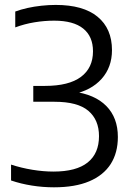

<svg xmlns="http://www.w3.org/2000/svg" viewBox="-20 -770 546 799"><path d="M204.5 9.5Q158 9.5 112.5 2.2Q67 -5 26 -19V-85Q69 -71 114.8 -63.5Q160.5 -56 202.5 -56Q297.5 -56 344.8 -93.8Q392 -131.5 392 -203.5Q392 -271 347.8 -308.8Q303.5 -346.5 207 -346.5H118.5V-412.5H167Q266.5 -412.5 316.8 -450Q367 -487.5 367 -556.5Q367 -618.5 326.2 -651.2Q285.5 -684 205.5 -684Q164.5 -684 123.5 -677.2Q82.5 -670.5 43.5 -656V-722Q66.5 -730.5 94.5 -736.8Q122.5 -743 152.5 -746.2Q182.5 -749.5 212 -749.5Q326.5 -749.5 386.2 -700.2Q446 -651 446 -561.5Q446 -490 402.8 -441.8Q359.5 -393.5 283.5 -378L284 -389Q374.5 -377.5 422.5 -328.8Q470.5 -280 470.5 -200Q470.5 -134 440.5 -87.2Q410.5 -40.5 351.5 -15.5Q292.5 9.5 204.5 9.5Z"/></svg>

Font: Encode Sans SC
Style: Regular
Weight: 400
Version: Version 3.002